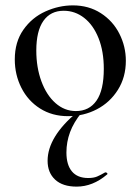

<svg xmlns="http://www.w3.org/2000/svg" viewBox="-20 -419 522 714"><path d="M157 179Q157 90 267 -2L284 -1Q254 36 240.5 72.5Q227 109 227 148Q227 194 247.5 218.5Q268 243 308 243Q328 243 341 237.5Q354 232 371 222H373Q376 222 378.5 225Q381 228 378 230Q325 275 265 275Q213 275 185 249Q157 223 157 179ZM35 -198Q35 -263 67 -308.5Q99 -354 149 -376.5Q199 -399 251 -399Q310 -399 355 -370Q400 -341 424 -293.5Q448 -246 448 -193Q448 -132 418.5 -85Q389 -38 340 -12.5Q291 13 233 13Q174 13 129 -15.5Q84 -44 59.5 -92.5Q35 -141 35 -198ZM366 -163Q366 -228 346.5 -277Q327 -326 293 -352.5Q259 -379 217 -379Q168 -379 141.5 -341.5Q115 -304 115 -231Q115 -168 134 -116.5Q153 -65 186.5 -35.5Q220 -6 262 -6Q312 -6 339 -45Q366 -84 366 -163Z"/></svg>

Font: Cormorant Infant Medium
Style: Regular
Weight: 500
Designer: Christian Thalmann (Catharsis Fonts)
Foundry: Catharsis Fonts
Version: Version 4.000